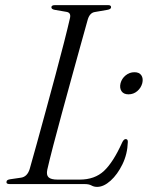

<svg xmlns="http://www.w3.org/2000/svg" viewBox="-20 -720 578 751"><path d="M311.5 0H18.5Q3.5 0 5.5 -9Q5.5 -17 20.5 -19L62 -25Q86.5 -28.5 96 -58.5Q107.5 -98.5 124 -158.5Q140.5 -218.5 159.5 -288Q178.5 -357.5 197 -426.5Q215.5 -495.5 230.5 -554.2Q245.5 -613 254 -650.5Q258 -670.5 240.5 -673.5L194 -681.5Q181 -684 181 -691.5Q181 -700 195.5 -700H402.5Q414.5 -700 414.5 -692Q414.5 -684 400 -681.5L351 -673Q331.5 -670 323.5 -644.5Q312.5 -605.5 296 -545.8Q279.5 -486 260.2 -416.2Q241 -346.5 222.2 -277.5Q203.5 -208.5 188.2 -150.2Q173 -92 165 -56.5Q160.5 -35.5 170 -26.5Q179.5 -17.5 205 -17.5H291.5Q350.5 -17.5 386.8 -51.5Q423 -85.5 457.5 -162Q464 -176 471.5 -176Q480.5 -176 480 -164.5Q478.5 -117.5 459 -77.5Q439.5 -37.5 412.5 -13.2Q385.5 11 360 11Q347.5 11 337.8 5.5Q328 0 311.5 0ZM482.5 -351Q463.5 -351 455.2 -363.5Q447 -376 451.5 -394.5Q456.5 -413 471.5 -425.2Q486.5 -437.5 506 -437.5Q525 -437.5 533 -425.2Q541 -413 536.5 -394.5Q531.5 -376 516.8 -363.5Q502 -351 482.5 -351Z"/></svg>

Font: Fraunces 72pt S000 Light
Style: Italic
Weight: 300
Italic angle: -16°
Version: Version 1.000; ttfautohint (v1.8.3)